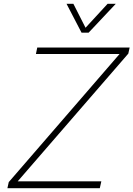

<svg xmlns="http://www.w3.org/2000/svg" viewBox="-20 -990 702 1010"><path d="M409 -818 330 -970H366L430 -844L546 -970H589L446 -818ZM19 0 26 -32 609 -706H169L176 -740H662L655 -708L73 -36H513L505 0Z"/></svg>

Font: Be Vietnam Pro Thin
Style: Italic
Weight: 100
Italic angle: -12°
Designer: Lam Bao, Tony Le, Vietanh Nguyen
Foundry: Yellow Type Foundry
Version: Version 1.002; ttfautohint (v1.8.3)